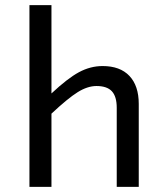

<svg xmlns="http://www.w3.org/2000/svg" viewBox="-20 -730 654 750"><path d="M95 -710H181V-365Q244 -424 288.5 -448Q333 -472 381 -472Q449 -472 485.5 -433.5Q522 -395 522 -324V0H436V-309Q436 -353 417 -373.5Q398 -394 357 -394Q322 -394 283.5 -370Q245 -346 181 -286V0H95Z"/></svg>

Font: Intel One Mono
Style: Regular
Weight: 400
Monospace: yes
Designer: Fred Shallcrass
Foundry: Frere-Jones Type LLC
Version: Version 1.400;hotconv 1.1.0;makeotfexe 2.6.0;FJTRelease1.4